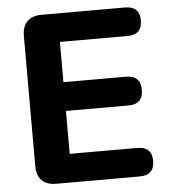

<svg xmlns="http://www.w3.org/2000/svg" viewBox="-51 -752 706 798"><g transform="rotate(-5 302.0 -352.5)"><path d="M151 0Q113 0 92 -20.5Q71 -41 71 -80V-625Q71 -663 92 -684Q113 -705 151 -705H500Q561 -705 561 -646Q561 -586 500 -586H218V-418H479Q540 -418 540 -358Q540 -298 479 -298H218V-119H500Q561 -119 561 -60Q561 0 500 0Z"/></g></svg>

Font: Chiron GoRound TC
Style: Bold
Weight: 700
Designer: Ryoko NISHIZUKA 西塚涼子 (kana, bopomofo & ideographs); Paul D. Hunt (Latin, Greek & Cyrillic); Sandoll Communications 산돌커뮤니
Foundry: Adobe
Version: Version 1.000;hotconv 1.1.1;makeotfexe 2.6.0